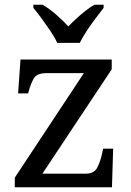

<svg xmlns="http://www.w3.org/2000/svg" viewBox="-20 -786 551 806"><path d="M42 0V-40L332 -479H176Q136 -479 123 -458.5Q110 -438 99 -398L98 -394H56L66 -536H449V-495L158 -57H340Q375 -57 388 -82Q401 -107 408 -139L413 -162H455L450 0ZM220 -606Q210 -629 192 -655.5Q174 -682 155 -708Q136 -734 120 -753V-766H159Q188 -749 216.5 -724Q245 -699 267 -675Q282 -691 300 -707.5Q318 -724 337.5 -739.5Q357 -755 376 -766H415V-753Q400 -734 380.5 -708Q361 -682 343.5 -655.5Q326 -629 315 -606Z"/></svg>

Font: Noto Serif Vithkuqi
Style: Regular
Weight: 400
Version: Version 1.005